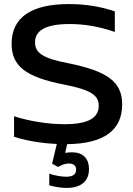

<svg xmlns="http://www.w3.org/2000/svg" viewBox="-20 -699 652 943"><path d="M544 -542V-643C475 -667 399 -679 318 -679C136 -679 37 -615 37 -484C37 -376 104 -320 298 -283C424 -258 465 -232 465 -180C465 -122 417 -89 298 -89C214 -89 124 -104 49 -128V-27C113 -7 187 5 259 8L236 105L265 121C284 110 302 104 317 104C341 104 354 114 354 134C354 157 338 169 306 169C285 169 251 164 222 154V211C251 220 286 224 307 224C378 224 417 191 417 132C417 78 386 49 334 49C322 49 311 50 300 52L310 9C493 7 580 -61 580 -186C580 -295 512 -349 313 -389C192 -412 152 -439 152 -491C152 -549 204 -581 322 -581C394 -581 467 -569 544 -542Z"/></svg>

Font: LT Wave Alt Medium
Style: Regular
Weight: 500
Designer: Daniel Lyons
Version: Version 2.5 (Glyphs App)